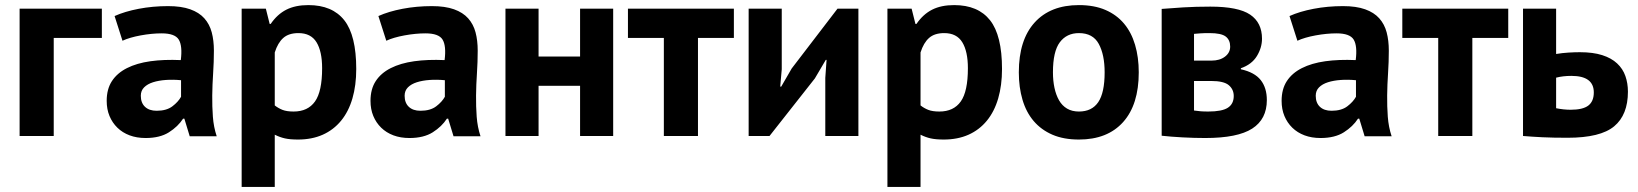

<svg xmlns="http://www.w3.org/2000/svg" viewBox="-20 -534 6434 754"><path d="M380 -385H191V0H57V-500H380Z M399 0ZM430 -471Q470 -489 525 -499.5Q580 -510 640 -510Q692 -510 727 -497.5Q762 -485 782.5 -462Q803 -439 811.5 -407Q820 -375 820 -335Q820 -291 817 -246.5Q814 -202 813.5 -159Q813 -116 816 -75.5Q819 -35 831 1H725L704 -68H699Q679 -37 643.5 -14.5Q608 8 552 8Q517 8 489 -2.5Q461 -13 441 -32.5Q421 -52 410 -78.5Q399 -105 399 -138Q399 -184 419.5 -215.5Q440 -247 478.5 -266.5Q517 -286 570.5 -293.5Q624 -301 690 -298Q697 -354 682 -378.5Q667 -403 615 -403Q576 -403 532.5 -395Q489 -387 461 -374ZM595 -99Q634 -99 657 -116.5Q680 -134 691 -154V-219Q660 -222 631.5 -220Q603 -218 581 -211Q559 -204 546 -191Q533 -178 533 -158Q533 -130 549.5 -114.5Q566 -99 595 -99Z M929 0ZM929 -500H1024L1039 -440H1043Q1069 -478 1104.5 -496Q1140 -514 1191 -514Q1285 -514 1332 -454.5Q1379 -395 1379 -263Q1379 -199 1364 -147.5Q1349 -96 1319.5 -60Q1290 -24 1247.5 -5Q1205 14 1150 14Q1119 14 1099 9.5Q1079 5 1059 -5V200H929ZM1152 -404Q1114 -404 1092.5 -385Q1071 -366 1059 -328V-120Q1073 -109 1089.5 -102.5Q1106 -96 1133 -96Q1189 -96 1217 -135.5Q1245 -175 1245 -266Q1245 -332 1223 -368Q1201 -404 1152 -404Z M1435 0ZM1466 -471Q1506 -489 1561 -499.5Q1616 -510 1676 -510Q1728 -510 1763 -497.5Q1798 -485 1818.5 -462Q1839 -439 1847.5 -407Q1856 -375 1856 -335Q1856 -291 1853 -246.5Q1850 -202 1849.5 -159Q1849 -116 1852 -75.5Q1855 -35 1867 1H1761L1740 -68H1735Q1715 -37 1679.5 -14.5Q1644 8 1588 8Q1553 8 1525 -2.5Q1497 -13 1477 -32.5Q1457 -52 1446 -78.5Q1435 -105 1435 -138Q1435 -184 1455.5 -215.5Q1476 -247 1514.5 -266.5Q1553 -286 1606.5 -293.5Q1660 -301 1726 -298Q1733 -354 1718 -378.5Q1703 -403 1651 -403Q1612 -403 1568.5 -395Q1525 -387 1497 -374ZM1631 -99Q1670 -99 1693 -116.5Q1716 -134 1727 -154V-219Q1696 -222 1667.5 -220Q1639 -218 1617 -211Q1595 -204 1582 -191Q1569 -178 1569 -158Q1569 -130 1585.5 -114.5Q1602 -99 1631 -99Z M2258 -197H2095V0H1965V-500H2095V-312H2258V-500H2388V0H2258Z M2862 -385H2721V0H2587V-385H2446V-500H2862Z M3221 -228 3226 -299H3223L3180 -226L3002 0H2920V-500H3050V-262L3044 -194H3048L3089 -265L3269 -500H3351V0H3221Z M3465 0ZM3465 -500H3560L3575 -440H3579Q3605 -478 3640.5 -496Q3676 -514 3727 -514Q3821 -514 3868 -454.5Q3915 -395 3915 -263Q3915 -199 3900 -147.5Q3885 -96 3855.5 -60Q3826 -24 3783.5 -5Q3741 14 3686 14Q3655 14 3635 9.5Q3615 5 3595 -5V200H3465ZM3688 -404Q3650 -404 3628.5 -385Q3607 -366 3595 -328V-120Q3609 -109 3625.5 -102.5Q3642 -96 3669 -96Q3725 -96 3753 -135.5Q3781 -175 3781 -266Q3781 -332 3759 -368Q3737 -404 3688 -404Z M3981 0ZM3981 -250Q3981 -377 4043 -445.5Q4105 -514 4217 -514Q4277 -514 4321 -495Q4365 -476 4394 -441.5Q4423 -407 4437.5 -358Q4452 -309 4452 -250Q4452 -123 4390.5 -54.5Q4329 14 4217 14Q4157 14 4113 -5Q4069 -24 4039.5 -58.5Q4010 -93 3995.5 -142Q3981 -191 3981 -250ZM4115 -250Q4115 -217 4121 -189Q4127 -161 4139 -140Q4151 -119 4170.5 -107.5Q4190 -96 4217 -96Q4268 -96 4293 -133Q4318 -170 4318 -250Q4318 -319 4295 -361.5Q4272 -404 4217 -404Q4169 -404 4142 -368Q4115 -332 4115 -250Z M4542 -499Q4577 -502 4626.5 -505Q4676 -508 4733 -508Q4843 -508 4889.5 -476.5Q4936 -445 4936 -382Q4936 -347 4916 -314Q4896 -281 4853 -266V-262Q4907 -250 4931 -219.5Q4955 -189 4955 -141Q4955 -66 4897.5 -29Q4840 8 4713 8Q4671 8 4624 5.5Q4577 3 4542 -1ZM4669 -100Q4683 -98 4695 -97Q4707 -96 4725 -96Q4779 -96 4802 -111Q4825 -126 4825 -157Q4825 -183 4805.5 -199.5Q4786 -216 4736 -216H4669ZM4738 -296Q4770 -296 4790.5 -311.5Q4811 -327 4811 -351Q4811 -377 4793.5 -390.5Q4776 -404 4730 -404Q4707 -404 4693.5 -403Q4680 -402 4669 -401V-296Z M5013 0ZM5044 -471Q5084 -489 5139 -499.5Q5194 -510 5254 -510Q5306 -510 5341 -497.5Q5376 -485 5396.5 -462Q5417 -439 5425.5 -407Q5434 -375 5434 -335Q5434 -291 5431 -246.5Q5428 -202 5427.5 -159Q5427 -116 5430 -75.5Q5433 -35 5445 1H5339L5318 -68H5313Q5293 -37 5257.5 -14.5Q5222 8 5166 8Q5131 8 5103 -2.5Q5075 -13 5055 -32.5Q5035 -52 5024 -78.5Q5013 -105 5013 -138Q5013 -184 5033.5 -215.5Q5054 -247 5092.5 -266.5Q5131 -286 5184.5 -293.5Q5238 -301 5304 -298Q5311 -354 5296 -378.5Q5281 -403 5229 -403Q5190 -403 5146.5 -395Q5103 -387 5075 -374ZM5209 -99Q5248 -99 5271 -116.5Q5294 -134 5305 -154V-219Q5274 -222 5245.5 -220Q5217 -218 5195 -211Q5173 -204 5160 -191Q5147 -178 5147 -158Q5147 -130 5163.5 -114.5Q5180 -99 5209 -99Z M5903 -385H5762V0H5628V-385H5487V-500H5903Z M6091 -109Q6121 -103 6148 -103Q6196 -103 6217.5 -119.5Q6239 -136 6239 -171Q6239 -236 6151 -236Q6118 -236 6091 -229ZM6091 -322Q6115 -326 6139.5 -327.5Q6164 -329 6184 -329Q6236 -329 6272 -317.5Q6308 -306 6330.5 -285Q6353 -264 6363 -235.5Q6373 -207 6373 -174Q6373 -83 6319 -38Q6265 7 6136 7Q6079 7 6037.5 5Q5996 3 5961 0V-500H6091Z"/></svg>

Font: PT Sans
Style: Bold
Weight: 700
Version: Version 2.003W OFL; ttfautohint (v1.6)